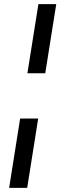

<svg xmlns="http://www.w3.org/2000/svg" viewBox="-20 -725 310 925"><path d="M112 -372 165 -705H251L198 -372ZM24 180 77 -154H164L111 180Z"/></svg>

Font: Nunito Sans 10pt SemiCondensed Medium
Style: Italic
Weight: 500
Width: 4
Italic angle: -9°
Designer: Vernon Adams
Foundry: Vernon Adams
Version: Version 3.101;gftools[0.9.27]